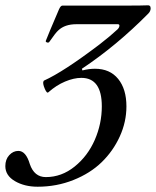

<svg xmlns="http://www.w3.org/2000/svg" viewBox="-42 -687 585 720"><path d="M99.1 13.2Q49.8 13.2 13.9 -7.8Q-22 -28.8 -22 -64Q-22 -89.4 -7.3 -105.2Q7.3 -121.1 26.9 -121.1Q55.2 -121.1 69.8 -71.8Q86.4 -22.9 129.9 -22.9Q189 -22.9 238 -62.5Q287.1 -102.1 313.5 -162.6Q339.8 -223.1 339.8 -288.1Q339.8 -395 263.2 -395Q234.9 -395 201.9 -381.1Q168.9 -367.2 139.2 -340.8Q133.8 -335.9 126 -354Q116.7 -375.5 121.6 -383.3Q122.1 -384.3 123 -384.8Q195.8 -417.5 332 -521Q373.5 -553.2 398.9 -577.1Q405.8 -584 405.8 -590.8Q405.8 -596.2 399.9 -596.2H244.1Q201.2 -596.2 176.8 -573.2Q167 -564.9 142.1 -528.8Q140.6 -527.3 137.5 -527.3Q134.3 -527.3 131.3 -529.3Q128.4 -531.2 129.9 -534.2Q137.7 -555.2 179.2 -651.9Q185.5 -666 191.9 -666H423.8Q492.7 -666 509.8 -667Q522.9 -668.5 522.9 -655.8Q522.9 -645 514.2 -636.2Q395 -515.6 265.1 -429.2L267.1 -422.9Q291.5 -429.2 314 -429.2Q370.1 -429.2 401.1 -391.1Q432.1 -353 432.1 -288.1Q432.1 -230 407.2 -175.3Q382.3 -120.6 339.4 -78.9Q296.4 -37.1 233.4 -12Q170.4 13.2 99.1 13.2Z"/></svg>

Font: Junicode SmCond Medium
Style: Italic
Weight: 500
Width: 4
Italic angle: -11°
Designer: Peter S. Baker
Version: Version 2.206